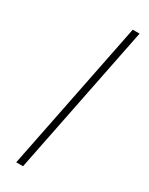

<svg xmlns="http://www.w3.org/2000/svg" viewBox="-178 -696 568 732"><g transform="rotate(30 106.0 -330.0)"><path d="M40 0 172 -660H202L70 0Z"/></g></svg>

Font: Source Sans 3 VF
Style: Italic
Weight: 200
Italic angle: -11°
Designer: Paul D. Hunt
Foundry: Adobe Systems Incorporated
Version: Version 3.042;hotconv 1.0.118;makeotfexe 2.5.65603